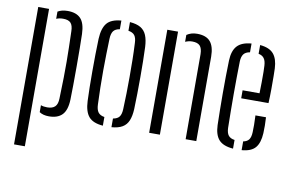

<svg xmlns="http://www.w3.org/2000/svg" viewBox="-82 -754 1662 1101"><g transform="rotate(10 749.0 -203.5)"><path d="M58 200V-600H121V200ZM171 -48Q178.5 -45 188 -43.5Q197.5 -42 208 -42Q238.5 -42 253.5 -56.8Q268.5 -71.5 269 -105Q271.5 -174 272.2 -225Q273 -276 272.8 -318.5Q272.5 -361 271.5 -403.2Q270.5 -445.5 269 -496Q268.5 -529 255.2 -543.8Q242 -558.5 210.5 -558.5Q188 -558.5 171 -551V-593Q182 -599.5 196 -603.2Q210 -607 229 -607Q280 -607 305 -580Q330 -553 332 -491Q333 -459 333.5 -408.2Q334 -357.5 334 -301Q334 -244.5 333.5 -193.5Q333 -142.5 332 -109Q330 -47.5 303.8 -20.2Q277.5 7 226.5 7Q192.5 7 171 -7.5Z M430.5 -118.5Q429 -152 428.2 -196.8Q427.5 -241.5 427.5 -291Q427.5 -340.5 428.2 -389.5Q429 -438.5 430.5 -480.5Q433.5 -542.5 458 -572Q482.5 -601.5 541 -606V-555.5Q515 -551.5 504 -536.5Q493 -521.5 492 -491Q490.5 -448.5 489.5 -401.8Q488.5 -355 488.2 -305.8Q488 -256.5 489 -206.8Q490 -157 492 -109Q493 -79 504.2 -63.8Q515.5 -48.5 541 -44.5V6Q482.5 1.5 457.8 -28Q433 -57.5 430.5 -118.5ZM591 6V-44.5Q617.5 -49 628 -64Q638.5 -79 639.5 -107.5Q641.5 -153 642.5 -200.5Q643.5 -248 643.5 -296.8Q643.5 -345.5 642.8 -394.8Q642 -444 639.5 -493Q638.5 -522.5 627.5 -537Q616.5 -551.5 591 -555.5V-606Q630.5 -603 654 -589Q677.5 -575 688.5 -548.2Q699.5 -521.5 701.5 -480.5Q703 -443 703.8 -398Q704.5 -353 704.5 -304.8Q704.5 -256.5 703.8 -209.2Q703 -162 701.5 -118.5Q699.5 -78 688.5 -51.5Q677.5 -25 654 -11Q630.5 3 591 6Z M809.5 0V-600H872V0ZM1022 0 1021.5 -495Q1021 -529 1007.2 -543.8Q993.5 -558.5 962.5 -558.5Q951 -558.5 941 -556Q931 -553.5 922 -549.5V-589.5Q934.5 -598 949.2 -602.5Q964 -607 982.5 -607Q1035 -607 1059.2 -579Q1083.5 -551 1084 -491V0Z M1188.5 -111.5Q1187.5 -151 1186.8 -197.5Q1186 -244 1186 -294.2Q1186 -344.5 1186.5 -393.8Q1187 -443 1188.5 -487.5Q1190.5 -545 1216.5 -573.2Q1242.5 -601.5 1299 -606V-555Q1273 -550.5 1262.2 -535.5Q1251.5 -520.5 1250.5 -494Q1249.5 -448 1249 -400.5Q1248.5 -353 1248.5 -304.2Q1248.5 -255.5 1249 -205.8Q1249.5 -156 1250.5 -106Q1251.5 -76.5 1263 -62.2Q1274.5 -48 1299 -44.5V6Q1241 1.5 1215.8 -26.5Q1190.5 -54.5 1188.5 -111.5ZM1349 6V-45Q1371.5 -49 1382 -63.2Q1392.5 -77.5 1393.5 -106.5Q1394.5 -121.5 1394.2 -148.8Q1394 -176 1392.5 -204H1454Q1455.5 -184.5 1455.8 -156Q1456 -127.5 1455 -111.5Q1452 -54.5 1428.2 -26.5Q1404.5 1.5 1349 6ZM1295 -286.5V-333H1393.5Q1394.5 -365 1394.8 -398Q1395 -431 1394.8 -457.2Q1394.5 -483.5 1393.5 -494Q1392 -522.5 1381 -536.8Q1370 -551 1349 -555V-606Q1404 -601 1428.2 -572.5Q1452.5 -544 1455 -489Q1455.5 -478 1456 -444.5Q1456.5 -411 1456.2 -368.2Q1456 -325.5 1454 -286.5Z"/></g></svg>

Font: Big Shoulders Stencil Text Thin Light
Style: Regular
Weight: 300
Version: Version 2.001